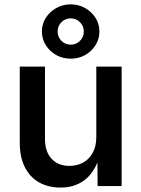

<svg xmlns="http://www.w3.org/2000/svg" viewBox="-20 -850 646 877"><path d="M256.8 6.8Q200.7 6.8 158.7 -16.8Q116.7 -40.5 93.5 -86.4Q70.3 -132.3 70.3 -198.7V-545.9H185.5V-214.8Q185.5 -157.2 215.6 -124.8Q245.6 -92.3 297.4 -92.3Q333 -92.3 360.6 -107.9Q388.2 -123.5 404.1 -153.1Q419.9 -182.6 419.9 -224.1V-545.9H535.6V0H425.8L424.8 -134.3H435.1Q411.1 -61 365.7 -27.1Q320.3 6.8 256.8 6.8ZM302.7 -582Q266.6 -582 236.8 -598.6Q207 -615.2 189.2 -643.6Q171.4 -671.9 171.4 -706.1Q171.4 -740.7 189.2 -768.6Q207 -796.4 236.8 -813.2Q266.6 -830.1 302.7 -830.1Q339.4 -830.1 368.9 -813.2Q398.4 -796.4 416.3 -768.6Q434.1 -740.7 434.1 -706.1Q434.1 -671.9 416.3 -643.6Q398.4 -615.2 368.9 -598.6Q339.4 -582 302.7 -582ZM302.7 -646Q328.1 -646 345.5 -663.6Q362.8 -681.2 362.8 -706.1Q362.8 -731 345.5 -748.5Q328.1 -766.1 302.7 -766.1Q277.8 -766.1 260.5 -748.5Q243.2 -731 243.2 -706.1Q243.2 -681.2 260.5 -663.6Q277.8 -646 302.7 -646Z"/></svg>

Font: Inter
Style: 540
Weight: 540
Designer: Rasmus Andersson
Foundry: rsms
Version: Version 4.001;git-66647c0bb